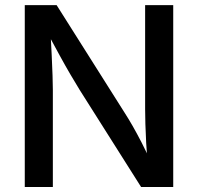

<svg xmlns="http://www.w3.org/2000/svg" viewBox="-20 -748 792 768"><path d="M79.1 0V-727.5H206.5L480.5 -293.9Q494.1 -272.9 511 -243.4Q527.8 -213.9 546.6 -177.5Q565.4 -141.1 584 -98.6L570.3 -95.7Q566.9 -136.2 564.7 -176.5Q562.5 -216.8 561.5 -252.2Q560.5 -287.6 560.5 -311.5V-727.5H672.9V0H544.4L298.8 -388.2Q280.3 -418.5 261.5 -450.4Q242.7 -482.4 219.7 -524.4Q196.8 -566.4 164.6 -626L181.6 -628.4Q184.6 -574.2 186.8 -527.6Q189 -481 190.2 -445.3Q191.4 -409.7 191.4 -388.7V0Z"/></svg>

Font: Inter 16pt Medium
Style: Regular
Weight: 500
Version: Version 4.001;git-66647c0bb